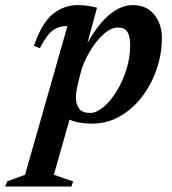

<svg xmlns="http://www.w3.org/2000/svg" viewBox="-109 -462 660 736"><path d="M171.5 233.5 164.5 253H-89L-82 233.5L-13 208L149.5 -362H144.5Q116 -362 93.8 -346Q71.5 -330 43.5 -277L21 -286.5Q52.5 -376.5 95 -409.5Q137.5 -442.5 188 -442.5Q208.5 -442.5 225.5 -440Q242.5 -437.5 263 -432.5L226 -297Q269 -372.5 312.5 -407.5Q356 -442.5 399.5 -442.5Q452.5 -442.5 482 -406.5Q511.5 -370.5 511.5 -316Q511.5 -255.5 491.5 -197Q471.5 -138.5 435.5 -91.2Q399.5 -44 350.5 -16Q301.5 12 243 12Q193 12 157.5 -3.5L97.5 208ZM191.5 -149Q186 -127 184 -112.5Q182 -98 182 -88.5Q182 -61.5 194.8 -45.2Q207.5 -29 236 -29Q260.5 -29 287.2 -51.2Q314 -73.5 337.5 -111.2Q361 -149 375.5 -195.2Q390 -241.5 390 -289.5Q390 -323 379.2 -339.8Q368.5 -356.5 343 -356.5Q316 -356.5 286.8 -329.8Q257.5 -303 233.8 -262.2Q210 -221.5 199.5 -180.5Z"/></svg>

Font: Newsreader 16pt SemiBold
Style: Italic
Weight: 600
Italic angle: -17°
Designer: Hugues Gentile
Foundry: Production Type
Version: Version 1.003; ttfautohint (v1.8.3)